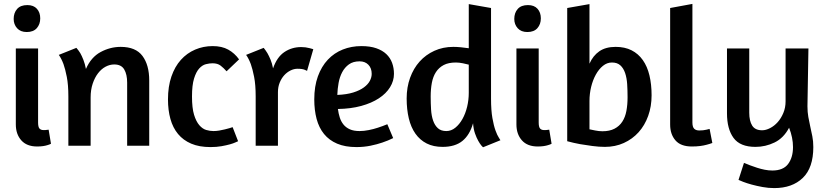

<svg xmlns="http://www.w3.org/2000/svg" viewBox="-20 -746 4220 983"><path d="M61 -109V-498H175V-119Q175 -96 182 -88Q189 -80 203 -80Q207 -80 211.5 -80Q216 -80 220 -81Q224 -81 229 -82L241 -10Q234 -6 223 -3Q214 0 200.5 2Q187 4 170 4Q117 4 89 -27.5Q61 -59 61 -109ZM186 -652Q186 -622 168.5 -602Q151 -582 117 -582Q85 -582 67.5 -601.5Q50 -621 50 -649Q50 -680 67.5 -700Q85 -720 120 -720Q152 -720 169 -701Q186 -682 186 -652Z M631 0V-323Q631 -365 616 -390.5Q601 -416 565 -416Q542 -416 520.5 -404.5Q499 -393 482 -371Q465 -349 454.5 -317.5Q444 -286 444 -247V0H330V-252Q330 -312 322 -352.5Q314 -393 305 -418Q294 -447 281 -465L371 -501Q381 -490 391 -474Q399 -460 407 -439.5Q415 -419 420 -393Q446 -453 495 -479.5Q544 -506 598 -506Q675 -506 709.5 -459.5Q744 -413 744 -334V0Z M1140 -381Q1125 -398 1109.5 -410Q1094 -422 1068 -422Q1053 -422 1034.5 -417.5Q1016 -413 1000 -395.5Q984 -378 973.5 -344Q963 -310 963 -252Q963 -193 973.5 -158.5Q984 -124 1000.5 -105Q1017 -86 1036 -80.5Q1055 -75 1073 -75Q1087 -75 1102 -77.5Q1117 -80 1131 -83.5Q1145 -87 1155.5 -90Q1166 -93 1171 -95L1199 -23Q1196 -22 1185.5 -17Q1175 -12 1157 -7Q1139 -2 1114 2.5Q1089 7 1058 7Q1000 7 959 -10.5Q918 -28 891.5 -60Q865 -92 852.5 -137Q840 -182 840 -237Q840 -303 857.5 -354Q875 -405 906 -439.5Q937 -474 979 -492Q1021 -510 1069 -510Q1116 -510 1148.5 -492Q1181 -474 1204 -442Z M1403 -274V0H1289V-252Q1289 -312 1281 -352.5Q1273 -393 1264 -418Q1253 -447 1240 -465L1330 -501Q1339 -490 1349 -474Q1357 -460 1365 -441Q1373 -422 1378 -396Q1398 -454 1436 -479.5Q1474 -505 1522 -505Q1545 -505 1565 -499.5Q1585 -494 1584 -494L1552 -383Q1553 -383 1540.5 -388.5Q1528 -394 1503 -394Q1485 -394 1467 -385Q1449 -376 1435 -360.5Q1421 -345 1412 -323Q1403 -301 1403 -274Z M1830 -510Q1875 -510 1906.5 -499Q1938 -488 1958 -469Q1978 -450 1987.5 -424Q1997 -398 1997 -368Q1997 -332 1977 -299.5Q1957 -267 1919.5 -242.5Q1882 -218 1829 -203.5Q1776 -189 1710 -188Q1713 -165 1719.5 -144.5Q1726 -124 1738.5 -108.5Q1751 -93 1771 -84Q1791 -75 1821 -75Q1843 -75 1868 -80Q1893 -85 1914 -92Q1939 -100 1963 -110L1993 -39Q1967 -26 1937 -16Q1911 -7 1877 0Q1843 7 1805 7Q1747 7 1706 -10.5Q1665 -28 1639 -60Q1613 -92 1601 -137Q1589 -182 1589 -237Q1589 -304 1607.5 -355Q1626 -406 1658.5 -440.5Q1691 -475 1735 -492.5Q1779 -510 1830 -510ZM1707 -260Q1755 -262 1788.5 -272.5Q1822 -283 1843 -298.5Q1864 -314 1873.5 -332Q1883 -350 1883 -368Q1883 -397 1866 -414.5Q1849 -432 1821 -432Q1788 -432 1766.5 -416.5Q1745 -401 1732 -376.5Q1719 -352 1713.5 -321.5Q1708 -291 1707 -260Z M2453 8Q2451 7 2444 -1.5Q2437 -10 2428.5 -25Q2420 -40 2412 -62.5Q2404 -85 2402 -115Q2385 -55 2347.5 -24.5Q2310 6 2246 6Q2199 6 2164.5 -11.5Q2130 -29 2107 -61.5Q2084 -94 2073 -140Q2062 -186 2062 -242Q2062 -299 2079.5 -347.5Q2097 -396 2128.5 -431Q2160 -466 2204 -486Q2248 -506 2301 -506Q2319 -506 2339.5 -504Q2360 -502 2380 -499V-725L2494 -705V-241Q2494 -181 2501 -141.5Q2508 -102 2517 -77.5Q2526 -53 2533.5 -42Q2541 -31 2542 -28ZM2380 -271V-415Q2370 -418 2350 -422Q2330 -426 2314 -426Q2276 -426 2251.5 -413Q2227 -400 2212 -377Q2197 -354 2191 -322Q2185 -290 2185 -252Q2185 -217 2187 -185Q2189 -153 2197.5 -128.5Q2206 -104 2222 -89.5Q2238 -75 2265 -75Q2290 -75 2311 -92Q2332 -109 2347.5 -136.5Q2363 -164 2371.5 -199Q2380 -234 2380 -271Z M2624 -109V-498H2738V-119Q2738 -96 2745 -88Q2752 -80 2766 -80Q2770 -80 2774.5 -80Q2779 -80 2783 -81Q2787 -81 2792 -82L2804 -10Q2797 -6 2786 -3Q2777 0 2763.5 2Q2750 4 2733 4Q2680 4 2652 -27.5Q2624 -59 2624 -109ZM2749 -652Q2749 -622 2731.5 -602Q2714 -582 2680 -582Q2648 -582 2630.5 -601.5Q2613 -621 2613 -649Q2613 -680 2630.5 -700Q2648 -720 2683 -720Q2715 -720 2732 -701Q2749 -682 2749 -652Z M2884 -705 2998 -725V-420Q3016 -461 3048.5 -483.5Q3081 -506 3132 -506Q3179 -506 3213.5 -488.5Q3248 -471 3271 -438.5Q3294 -406 3305 -360Q3316 -314 3316 -258Q3316 -201 3298.5 -152.5Q3281 -104 3249.5 -69Q3218 -34 3174 -14Q3130 6 3077 6Q3047 6 3013 1.5Q2979 -3 2950 -8Q2917 -14 2884 -23ZM2998 -229V-84Q3007 -82 3027 -78Q3047 -74 3064 -74Q3101 -74 3126 -87Q3151 -100 3166 -123Q3181 -146 3187 -178Q3193 -210 3193 -248Q3193 -283 3191 -315Q3189 -347 3180.5 -372Q3172 -397 3156 -411.5Q3140 -426 3113 -426Q3088 -426 3067 -409Q3046 -392 3030.5 -364Q3015 -336 3006.5 -301Q2998 -266 2998 -229Z M3411 -108V-705L3525 -726V-119Q3525 -96 3534 -87Q3543 -78 3560 -78Q3570 -78 3579.5 -79Q3589 -80 3597 -82Q3606 -84 3613 -86L3627 -14Q3614 -9 3598 -5Q3584 -1 3565 1.5Q3546 4 3522 4Q3465 4 3438 -27.5Q3411 -59 3411 -108Z M4114 -202Q4114 -172 4118.5 -147Q4123 -122 4128.5 -97.5Q4134 -73 4139 -48Q4144 -23 4144 7Q4144 113 4090 165Q4036 217 3944 217Q3914 217 3884 211.5Q3854 206 3828.5 199Q3803 192 3785 185Q3767 178 3761 175L3789 88Q3803 94 3820.5 100.5Q3838 107 3856.5 113Q3875 119 3895 123Q3915 127 3934 127Q3990 127 4015 93.5Q4040 60 4040 7Q4040 -41 4020 -92Q3992 -39 3945.5 -16.5Q3899 6 3848 6Q3769 6 3735.5 -40Q3702 -86 3702 -166V-498H3816V-169Q3816 -127 3831 -103Q3846 -79 3882 -79Q3901 -79 3922.5 -90Q3944 -101 3961.5 -120.5Q3979 -140 3990.5 -167.5Q4002 -195 4002 -227V-498H4119Z"/></svg>

Font: Amaranth
Style: Regular
Weight: 400
Designer: Gesine Todt
Foundry: Gesine Todt
Version: Version 1.001